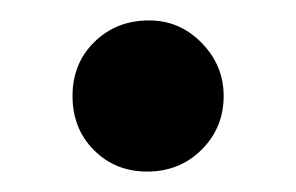

<svg xmlns="http://www.w3.org/2000/svg" viewBox="-20 -425 290 188"><path d="M199 -331Q199 -300 177.5 -278.5Q156 -257 124 -257Q93 -257 72 -278Q51 -299 51 -331Q51 -363 72.5 -384Q94 -405 126 -405Q156 -405 177.5 -383Q199 -361 199 -331Z"/></svg>

Font: STIX
Style: Bold Italic
Weight: 700
Italic angle: -16.33°
Designer: MicroPress Inc., with final additions and corrections provided by Coen Hoffman, Elsevier (retired)
Version: Version 1.1.1